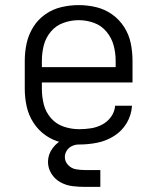

<svg xmlns="http://www.w3.org/2000/svg" viewBox="-20 -558 616 752"><path d="M290 8Q326 8 361 1Q396 -6 427 -25.5Q458 -45 476.5 -76.5Q495 -108 497 -144H431Q429 -120 415 -100.5Q401 -81 380 -70Q359 -59 336 -55.5Q313 -52 290 -52Q259 -52 229.5 -62Q200 -72 179.5 -95.5Q159 -119 151.5 -149Q144 -179 144 -210V-235H499V-320Q499 -355 492 -389Q485 -423 466 -452.5Q447 -482 418.5 -502Q390 -522 356.5 -530Q323 -538 288 -538Q254 -538 220 -530Q186 -522 157.5 -502Q129 -482 110.5 -452.5Q92 -423 84.5 -389Q77 -355 77 -320V-210Q77 -175 84.5 -141Q92 -107 111 -77.5Q130 -48 158.5 -28Q187 -8 221 0Q255 8 290 8ZM433 -295H144V-320Q144 -351 151.5 -380.5Q159 -410 179 -434Q199 -458 228.5 -468.5Q258 -479 288 -479Q319 -479 348 -468.5Q377 -458 397 -434Q417 -410 425 -380.5Q433 -351 433 -320ZM313 174H373V108H313Q295 108 277.5 105Q260 102 247 88.5Q234 75 234 57Q234 44 241.5 32Q249 20 262 14Q275 8 288 8V-25Q259 -25 231.5 -13.5Q204 -2 186 22.5Q168 47 168 76Q168 101 181.5 122.5Q195 144 217 156Q239 168 263.5 171Q288 174 313 174Z"/></svg>

Font: Iosevka Sparkle Light
Style: Regular
Weight: 300
Designer: Belleve Invis
Foundry: Belleve Invis
Version: Version 4.5.0; ttfautohint (v1.8.3)